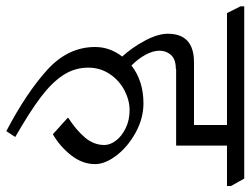

<svg xmlns="http://www.w3.org/2000/svg" viewBox="-142 -566 812 623"><g transform="rotate(90 264.5 -254.0)"><path d="M176 -418Q145 -418 131 -402.5Q117 -387 117 -365Q117 -344 130 -320Q143 -296 165 -274Q215 -313 288 -313Q336 -313 382 -288Q428 -263 456.5 -226Q485 -189 485 -156Q485 -115 456.5 -78.5Q428 -42 388 -19L335 -67V-69Q375 -95 399 -123.5Q423 -152 423 -186Q423 -205 408.5 -224Q394 -243 368 -255.5Q342 -268 310 -268Q278 -268 246 -251.5Q214 -235 193 -204Q172 -173 172 -134Q172 -90 196 -53Q220 -16 267.5 20Q315 56 397 103L378 132Q254 67 179.5 -0.5Q105 -68 105 -156Q105 -204 136 -244Q106 -277 84 -318.5Q62 -360 62 -392Q62 -477 155 -477H358V-584H-5L-27 -628V-640H532L556 -597V-584H425V-419H176Z"/></g></svg>

Font: Martel Light
Style: Regular
Weight: 300
Designer: Dan Reynolds
Foundry: Dan Reynolds
Version: Version 1.001; ttfautohint (v1.1) -l 5 -r 5 -G 72 -x 0 -D la